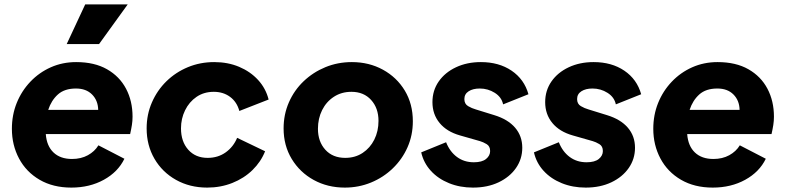

<svg xmlns="http://www.w3.org/2000/svg" viewBox="-20 -840 3565 872"><path d="M304 12Q221 12 160 -23.5Q99 -59 66.5 -120Q34 -181 34 -255Q34 -318 56 -372.5Q78 -427 118 -469Q158 -511 211 -534.5Q264 -558 326 -558Q409 -558 466 -525.5Q523 -493 552.5 -437Q582 -381 582 -310Q582 -291 579 -272Q576 -253 571 -231H188Q192 -177 223 -147.5Q254 -118 307 -118Q348 -118 379 -135Q410 -152 427 -180L545 -119Q516 -59 451.5 -23.5Q387 12 304 12ZM325 -438Q273 -438 243 -411Q213 -384 199 -341H426Q425 -384 398 -411Q371 -438 325 -438ZM283 -640 367 -820H560L430 -640Z M921 12Q842 12 779.5 -23Q717 -58 681.5 -119Q646 -180 646 -257Q646 -320 670 -375Q694 -430 736 -471Q778 -512 833.5 -535Q889 -558 953 -558Q1015 -558 1066 -536.5Q1117 -515 1152 -477Q1187 -439 1200 -388L1067 -336Q1056 -377 1025 -400Q994 -423 951 -423Q906 -423 872.5 -400Q839 -377 820.5 -339Q802 -301 802 -257Q802 -197 835 -160Q868 -123 923 -123Q970 -123 1005 -148Q1040 -173 1057 -214L1184 -153Q1165 -105 1126.5 -67.5Q1088 -30 1035 -9Q982 12 921 12Z M1546 12Q1468 12 1405 -22.5Q1342 -57 1305 -118Q1268 -179 1268 -257Q1268 -320 1292 -375Q1316 -430 1359 -471Q1402 -512 1458 -535Q1514 -558 1578 -558Q1656 -558 1719 -523.5Q1782 -489 1818.5 -428.5Q1855 -368 1855 -289Q1855 -226 1831 -171.5Q1807 -117 1764 -75.5Q1721 -34 1665 -11Q1609 12 1546 12ZM1548 -123Q1593 -123 1627 -145.5Q1661 -168 1680 -206Q1699 -244 1699 -291Q1699 -349 1665.5 -386Q1632 -423 1576 -423Q1531 -423 1496.5 -400.5Q1462 -378 1443 -340Q1424 -302 1424 -255Q1424 -197 1457.5 -160Q1491 -123 1548 -123Z M2128 12Q2069 12 2019.5 -8Q1970 -28 1937 -64Q1904 -100 1893 -148L2006 -194Q2023 -151 2055.5 -127Q2088 -103 2132 -103Q2169 -103 2187.5 -118Q2206 -133 2206 -154Q2206 -176 2190 -185.5Q2174 -195 2160 -199L2069 -225Q2009 -242 1976.5 -281.5Q1944 -321 1944 -376Q1944 -429 1972.5 -470Q2001 -511 2051 -534.5Q2101 -558 2164 -558Q2246 -558 2303.5 -519Q2361 -480 2380 -412L2265 -366Q2258 -399 2227 -418.5Q2196 -438 2159 -438Q2128 -438 2108.5 -425.5Q2089 -413 2089 -390Q2089 -368 2106 -358Q2123 -348 2141 -343L2225 -317Q2287 -298 2319.5 -260Q2352 -222 2352 -169Q2352 -118 2323.5 -77Q2295 -36 2244.5 -12Q2194 12 2128 12Z M2640 12Q2581 12 2531.5 -8Q2482 -28 2449 -64Q2416 -100 2405 -148L2518 -194Q2535 -151 2567.5 -127Q2600 -103 2644 -103Q2681 -103 2699.5 -118Q2718 -133 2718 -154Q2718 -176 2702 -185.5Q2686 -195 2672 -199L2581 -225Q2521 -242 2488.5 -281.5Q2456 -321 2456 -376Q2456 -429 2484.5 -470Q2513 -511 2563 -534.5Q2613 -558 2676 -558Q2758 -558 2815.5 -519Q2873 -480 2892 -412L2777 -366Q2770 -399 2739 -418.5Q2708 -438 2671 -438Q2640 -438 2620.5 -425.5Q2601 -413 2601 -390Q2601 -368 2618 -358Q2635 -348 2653 -343L2737 -317Q2799 -298 2831.5 -260Q2864 -222 2864 -169Q2864 -118 2835.5 -77Q2807 -36 2756.5 -12Q2706 12 2640 12Z M3217 12Q3134 12 3073 -23.5Q3012 -59 2979.5 -120Q2947 -181 2947 -255Q2947 -318 2969 -372.5Q2991 -427 3031 -469Q3071 -511 3124 -534.5Q3177 -558 3239 -558Q3322 -558 3379 -525.5Q3436 -493 3465.5 -437Q3495 -381 3495 -310Q3495 -291 3492 -272Q3489 -253 3484 -231H3101Q3105 -177 3136 -147.5Q3167 -118 3220 -118Q3261 -118 3292 -135Q3323 -152 3340 -180L3458 -119Q3429 -59 3364.5 -23.5Q3300 12 3217 12ZM3238 -438Q3186 -438 3156 -411Q3126 -384 3112 -341H3339Q3338 -384 3311 -411Q3284 -438 3238 -438Z"/></svg>

Font: Plus Jakarta Sans ExtraBold
Style: Italic
Weight: 800
Italic angle: -8°
Designer: Gumpita Rahayu
Foundry: Tokotype
Version: Version 2.071; ttfautohint (v1.8.4.7-5d5b);gftools[0.9.29]